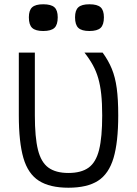

<svg xmlns="http://www.w3.org/2000/svg" viewBox="-20 -864 640 898"><path d="M300 14Q213 14 162 -18.5Q111 -51 89.5 -125Q68 -199 68 -324V-618H143V-324Q143 -222 157.5 -163.5Q172 -105 206.5 -80Q241 -55 300 -55Q360 -55 394.5 -80Q429 -105 443.5 -163.5Q458 -222 458 -324Q458 -381 453.5 -423Q449 -465 439.5 -498Q430 -531 414 -560Q398 -589 375 -618H460Q487 -581 503 -542Q519 -503 526 -451.5Q533 -400 533 -324Q533 -199 511 -125Q489 -51 438.5 -18.5Q388 14 300 14ZM398 -719Q362 -719 346.5 -733.5Q331 -748 331 -783Q331 -816 346.5 -830Q362 -844 398 -844Q435 -844 450.5 -830Q466 -816 466 -783Q466 -748 450.5 -733.5Q435 -719 398 -719ZM182 -719Q146 -719 130.5 -733.5Q115 -748 115 -783Q115 -816 130.5 -830Q146 -844 182 -844Q219 -844 234.5 -830Q250 -816 250 -783Q250 -748 234.5 -733.5Q219 -719 182 -719Z"/></svg>

Font: Victor Mono
Style: Regular
Weight: 400
Monospace: yes
Designer: Rune Bjørnerås
Version: Version 1.561;gftools[0.9.30]